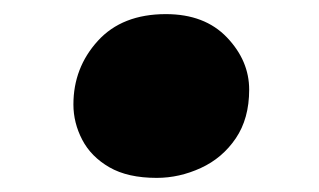

<svg xmlns="http://www.w3.org/2000/svg" viewBox="-20 -224 452 272"><path d="M84 -76Q84 -128 118.5 -166Q153 -204 215 -204Q270 -204 301.5 -171Q333 -138 333 -97Q333 -56 314 -28Q295 0 264.5 14Q234 28 202 28Q161 28 135 13Q109 -2 96.5 -26Q84 -50 84 -76Z"/></svg>

Font: Literata 72pt ExtraBold
Style: Italic
Weight: 800
Italic angle: -2°
Designer: Latin by Veronika Burian and Jose Scaglione. Greek by Irene Vlachou. Cyrillic by Vera Evstafieva
Foundry: TypeTogether
Version: Version 3.002